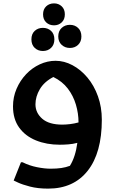

<svg xmlns="http://www.w3.org/2000/svg" viewBox="-20 -857 680 1137"><path d="M265 260Q204 260 158 248Q112 236 86.5 224Q61 212 61 212L104 104H114Q154 124 199 133Q244 142 279 142Q316 142 343 138Q370 134 394 125Q427 72 438 -11Q411 -4 384 -2Q357 0 334 0Q256 0 193 -25.5Q130 -51 93.5 -101.5Q57 -152 57 -227Q57 -282 78 -331Q99 -380 134.5 -417.5Q170 -455 215.5 -476Q261 -497 309 -497Q360 -497 409 -471Q458 -445 497.5 -398Q537 -351 560 -287Q583 -223 583 -148Q583 48 499.5 154Q416 260 265 260ZM190 -239Q190 -189 230 -154Q270 -119 349 -119Q369 -119 394.5 -122Q420 -125 445 -132Q445 -185 429.5 -237.5Q414 -290 381.5 -332.5Q349 -375 296 -401Q242 -373 216 -329Q190 -285 190 -239ZM300 -707Q272 -707 253.5 -724.5Q235 -742 235 -772Q235 -802 253.5 -819.5Q272 -837 300 -837Q327 -837 345.5 -819.5Q364 -802 364 -772Q364 -742 345.5 -724.5Q327 -707 300 -707ZM394 -573Q365 -573 345 -591.5Q325 -610 325 -641Q325 -673 345 -691.5Q365 -710 394 -710Q423 -710 442.5 -691.5Q462 -673 462 -641Q462 -610 442.5 -591.5Q423 -573 394 -573ZM234 -555Q205 -555 185.5 -573.5Q166 -592 166 -624Q166 -656 185.5 -674Q205 -692 234 -692Q263 -692 282.5 -674Q302 -656 302 -624Q302 -592 282.5 -573.5Q263 -555 234 -555Z"/></svg>

Font: Kufam SemiBold
Style: Regular
Weight: 600
Designer: Wael Morcos, Artur Schmal
Foundry: Original Type
Version: Version 1.300; ttfautohint (v1.8.3)